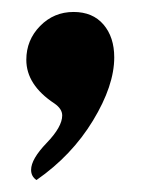

<svg xmlns="http://www.w3.org/2000/svg" viewBox="-20 -175 256 321"><path d="M24 -75Q24 -108 47 -131.5Q70 -155 103 -155Q135 -155 153 -134Q171 -113 171 -79Q171 -32 135.5 26.5Q100 85 41 126Q32 120 32 109Q32 91 58 64Q84 37 84 18Q84 7 71 -2Q24 -33 24 -75Z"/></svg>

Font: Lobster 1.4
Style: Regular
Weight: 400
Designer: Pablo Impallari
Foundry: Pablo Impallari. www.impallari.com
Version: Version 1.4